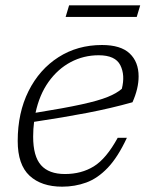

<svg xmlns="http://www.w3.org/2000/svg" viewBox="-20 -691 566 721"><path d="M456.5 -173.5Q422.5 -100.5 384.5 -60.8Q346.5 -21 303.8 -5.5Q261 10 213.5 10Q135.5 10 91 -31.2Q46.5 -72.5 46.5 -161.5Q46.5 -267.5 87.2 -349Q128 -430.5 199.5 -476.2Q271 -522 363 -522Q433.5 -522 467 -490.2Q500.5 -458.5 500.5 -404Q500.5 -358.5 477.5 -307Q397.5 -284.5 307.8 -267.2Q218 -250 108 -233.5Q104.5 -206.5 104.5 -178Q104.5 -104 134 -70.8Q163.5 -37.5 224 -37.5Q285.5 -37.5 332.2 -66.2Q379 -95 422 -173.5ZM350.5 -483.5Q294 -483.5 245.5 -457.8Q197 -432 162.5 -383.8Q128 -335.5 113.5 -267.5Q222.5 -285 286.2 -299Q350 -313 384 -326.8Q418 -340.5 437.5 -357.5Q450.5 -409 431.8 -446.2Q413 -483.5 350.5 -483.5ZM226.5 -627.5 239.5 -671H506.5L493.5 -627.5Z"/></svg>

Font: Newsreader Caption Light
Style: Italic
Weight: 300
Italic angle: -17°
Designer: Hugues Gentile
Foundry: Production Type
Version: Version 1.001